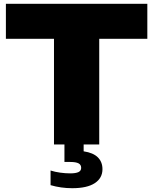

<svg xmlns="http://www.w3.org/2000/svg" viewBox="-20 -760 806 1010"><path d="M420 0V36Q470.5 43.5 494.8 67.8Q519 92 519 130Q519 177 478.5 203.5Q438 230 360 230Q300.5 230 246 214V137Q269.5 144.5 296.8 148.2Q324 152 349 152Q378.5 152 392.8 145.2Q407 138.5 407 123Q407 106.5 393 99.2Q379 92 350 92H319V0H264V-556H11V-740H755V-556H502V0Z"/></svg>

Font: Encode Sans Expanded Black
Style: Regular
Weight: 900
Width: 7
Designer: Multiple Designers
Foundry: Impallari Type
Version: Version 2.000